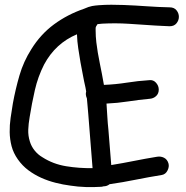

<svg xmlns="http://www.w3.org/2000/svg" viewBox="-20 -752 769 793"><path d="M270.5 14.6Q240.2 10.7 209.5 2.9Q178.7 -4.9 150.4 -17.6Q122.1 -30.3 97.2 -48.8Q72.3 -67.4 53.7 -93.8Q35.2 -120.1 27.8 -148.4Q20.5 -176.8 20 -206.1Q19.5 -235.4 23.9 -265.6Q28.3 -295.9 33.2 -325.2Q43.9 -383.8 60.5 -440.9Q77.1 -498 109.4 -548.8Q147.5 -610.4 203.1 -651.4Q258.8 -692.4 327.1 -715.8Q346.7 -724.6 360.4 -727.1Q374 -729.5 388.7 -730.5Q414.1 -732.4 439.9 -732.4Q465.8 -732.4 491.2 -731.4Q539.1 -729.5 586.4 -726.1Q633.8 -722.7 680.7 -721.7Q699.2 -721.7 709 -709.5Q718.8 -697.3 718.8 -682.6Q718.8 -668 709 -655.8Q699.2 -643.6 680.7 -643.6Q666 -644.5 650.9 -645Q635.7 -645.5 621.1 -646.5Q565.4 -650.4 511.2 -653.8Q457 -657.2 402.3 -654.3Q397.5 -653.3 392.6 -653.3Q387.7 -653.3 382.8 -652.3Q375 -641.6 375 -636.2Q375 -630.9 375 -626Q375 -601.6 377.9 -577.1Q382.8 -536.1 392.1 -491.2Q401.4 -446.3 409.2 -401.4Q457 -403.3 503.4 -410.6Q549.8 -418 596.7 -420.9Q613.3 -422.9 624.5 -410.2Q635.7 -397.5 635.7 -381.8Q635.7 -365.2 624.5 -355Q613.3 -344.7 596.7 -343.8Q552.7 -339.8 508.8 -333Q464.8 -326.2 419.9 -324.2Q421.9 -296.9 423.3 -270Q424.8 -243.2 427.7 -216.8L439.5 -70.3Q487.3 -78.1 533.7 -87.4Q580.1 -96.7 627.9 -104.5Q643.6 -107.4 657.2 -100.6Q670.9 -93.8 675.8 -77.1Q679.7 -63.5 671.9 -47.9Q664.1 -32.2 648.4 -29.3Q593.8 -20.5 540.5 -9.8Q487.3 1 432.6 8.8Q421.9 17.6 407.2 17.6Q401.4 19.5 397.5 19.5Q366.2 21.5 334 20.5Q301.8 19.5 270.5 14.6ZM102.5 -268.6Q97.7 -241.2 96.7 -216.3Q95.7 -191.4 103.5 -167Q109.4 -147.5 123 -130.4Q136.7 -113.3 155.3 -102.5Q199.2 -74.2 253.4 -65.4Q307.6 -56.6 362.3 -57.6Q358.4 -113.3 353.5 -168.5Q348.6 -223.6 344.7 -279.3Q342.8 -296.9 341.8 -313Q340.8 -329.1 338.9 -345.7Q332 -361.3 335.9 -374Q335 -378.9 334.5 -382.3Q334 -385.7 333 -390.6Q327.1 -416 322.3 -442.4Q317.4 -468.8 312.5 -494.1Q307.6 -523.4 303.2 -552.2Q298.8 -581.1 297.9 -610.4Q209 -573.2 162.1 -485.4Q136.7 -435.5 124 -379.9Q111.3 -324.2 102.5 -268.6Z"/></svg>

Font: Schoolbell
Style: Regular
Weight: 400
Designer: Font Diner, Inc
Foundry: Font Diner, Inc
Version: Version 1.001